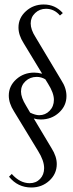

<svg xmlns="http://www.w3.org/2000/svg" viewBox="-20 -726 322 852"><path d="M19 -301.8Q19 -344.2 52 -374Q85 -403.8 131.8 -403.8Q148.4 -403.8 167 -398.9L85 -534.2Q62 -570.3 62 -604Q62 -646.5 95 -676.3Q127.9 -706.1 173.8 -706.1Q225.1 -706.1 258.8 -668L246.1 -657.2Q220.7 -687 184.1 -687Q155.8 -687 136 -668.2Q116.2 -649.4 116.2 -622.1Q116.2 -594.7 137.2 -562L252 -370.1Q274.9 -335.4 274.9 -299.8Q274.9 -256.3 241.7 -226.1Q208.5 -195.8 161.1 -195.8Q144.5 -195.8 129.9 -200.2L209 -67.9Q231.9 -31.7 231.9 2Q231.9 45.4 199 75.7Q166 106 119.1 106Q58.6 106 20 58.1L32.2 45.9Q68.4 86.9 111.8 86.9Q139.6 86.9 157.7 68.1Q175.8 49.3 175.8 20Q175.8 -13.2 148.9 -56.2L42 -231.9Q19 -268.1 19 -301.8ZM73.2 -319.8Q73.2 -293.5 95.2 -257.8L113.8 -226.1Q137.2 -214.8 153.8 -214.8Q181.2 -214.8 200.2 -234.4Q219.2 -253.9 219.2 -283.2Q219.2 -313.5 192.9 -355L181.2 -374Q163.6 -384.8 143.1 -384.8Q113.8 -384.8 93.5 -366Q73.2 -347.2 73.2 -319.8Z"/></svg>

Font: Moniqa Narrow Heading
Style: Regular
Weight: 400
Width: 4
Designer: Rajesh Rajput
Foundry: Rajesh Rajput
Version: Version 1.000